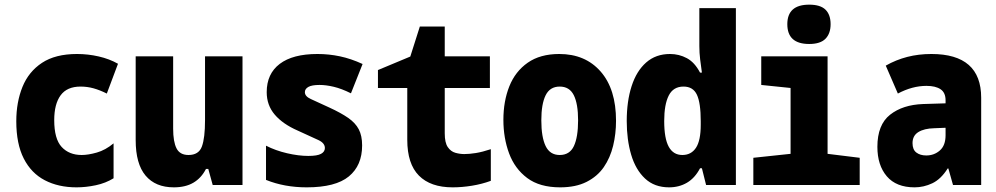

<svg xmlns="http://www.w3.org/2000/svg" viewBox="-20 -795 4280 825"><path d="M309 10Q231 10 172.5 -20.5Q114 -51 82 -114Q50 -177 50 -274Q50 -356 76.5 -421.5Q103 -487 160.5 -525Q218 -563 311 -563Q358 -563 404 -552.5Q450 -542 487 -521L439 -393Q409 -408 382 -415.5Q355 -423 326 -423Q268 -423 240.5 -385.5Q213 -348 213 -279Q213 -198 245 -163.5Q277 -129 331 -129Q359 -129 396 -139.5Q433 -150 468 -179V-29Q434 -8 391.5 1Q349 10 309 10Z M727 10Q648 10 605.5 -40.5Q563 -91 563 -193V-553H724V-242Q724 -186 738.5 -157.5Q753 -129 790 -129Q834 -129 847.5 -165.5Q861 -202 861 -279V-553H1022V0H894L875 -69H865Q845 -30 811 -10Q777 10 727 10Z M1298 10Q1202 10 1123 -22V-169Q1164 -148 1213.5 -136.5Q1263 -125 1305 -125Q1343 -125 1359.5 -134Q1376 -143 1376 -159Q1376 -180 1348.5 -193Q1321 -206 1259 -234Q1195 -262 1160.5 -302.5Q1126 -343 1126 -399Q1126 -478 1182 -520.5Q1238 -563 1344 -563Q1393 -563 1440.5 -553Q1488 -543 1538 -520L1488 -394Q1448 -414 1414.5 -422Q1381 -430 1353 -430Q1320 -430 1305 -421.5Q1290 -413 1290 -399Q1290 -381 1315.5 -369.5Q1341 -358 1395 -333Q1445 -310 1476 -288.5Q1507 -267 1521.5 -239.5Q1536 -212 1536 -170Q1536 -84 1479 -37Q1422 10 1298 10Z M1925 10Q1830 10 1780 -40.5Q1730 -91 1730 -194V-417H1604V-494L1743 -552L1784 -681H1891V-553H2085V-417H1891V-222Q1891 -182 1904 -163Q1917 -144 1936.5 -138.5Q1956 -133 1975 -133Q1997 -133 2025 -137.5Q2053 -142 2089 -154V-18Q2051 -4 2008 3Q1965 10 1925 10Z M2387 10Q2299 10 2245.5 -30Q2192 -70 2167.5 -136Q2143 -202 2143 -280Q2143 -360 2168.5 -424Q2194 -488 2247.5 -525.5Q2301 -563 2383 -563Q2495 -563 2561 -487.5Q2627 -412 2627 -276Q2627 -220 2614.5 -168.5Q2602 -117 2574.5 -77Q2547 -37 2500.5 -13.5Q2454 10 2387 10ZM2385 -129Q2428 -129 2446 -167.5Q2464 -206 2464 -278Q2464 -349 2445.5 -386Q2427 -423 2385 -423Q2343 -423 2324.5 -385.5Q2306 -348 2306 -278Q2306 -206 2324.5 -167.5Q2343 -129 2385 -129Z M2855 10Q2792 10 2751.5 -28Q2711 -66 2692 -130.5Q2673 -195 2673 -275Q2673 -360 2694 -425Q2715 -490 2756.5 -526.5Q2798 -563 2859 -563Q2898 -563 2931.5 -545Q2965 -527 2988 -483H2996Q2992 -511 2988.5 -539.5Q2985 -568 2985 -597V-760H3142V0H3014L2996 -72H2988Q2966 -30 2932 -10Q2898 10 2855 10ZM2912 -129Q2950 -129 2970.5 -160Q2991 -191 2991 -259V-274Q2991 -353 2974.5 -388Q2958 -423 2917 -423Q2873 -423 2853.5 -384.5Q2834 -346 2834 -275Q2834 -200 2853.5 -164.5Q2873 -129 2912 -129Z M3457 -606Q3363 -606 3363 -691Q3363 -775 3457 -775Q3505 -775 3527 -753.5Q3549 -732 3549 -691Q3549 -651 3527 -628.5Q3505 -606 3457 -606ZM3217 0V-117L3377 -134V-417L3251 -430V-553H3536V-134L3674 -117V0Z M3910 10Q3831 10 3790.5 -37.5Q3750 -85 3750 -164Q3750 -259 3804.5 -302Q3859 -345 3947 -348L4043 -351V-364Q4043 -397 4021.5 -411.5Q4000 -426 3961 -426Q3900 -426 3838 -393L3786 -513Q3830 -538 3878.5 -550.5Q3927 -563 3982 -563Q4196 -563 4196 -375V0H4075L4055 -71H4052Q4023 -25 3986 -7.5Q3949 10 3910 10ZM3960 -127Q3994 -127 4018.5 -148.5Q4043 -170 4043 -214V-246L3994 -244Q3951 -243 3926 -227.5Q3901 -212 3901 -180Q3901 -152 3917.5 -139.5Q3934 -127 3960 -127Z"/></svg>

Font: Noto Sans Mono Condensed Black
Style: Regular
Weight: 900
Width: 3
Designer: Monotype Design Team
Foundry: Monotype Imaging Inc.
Version: Version 2.014